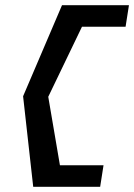

<svg xmlns="http://www.w3.org/2000/svg" viewBox="-20 -650 517 740"><path d="M69 -279 108 70H366L379 -13H211L166 -277L296 -547H464L477 -630H219Z"/></svg>

Font: Charger Pro
Style: BdExtObl
Weight: 700
Designer: Jasper
Foundry: Cannot Into Space Fonts
Version: Version 1.09